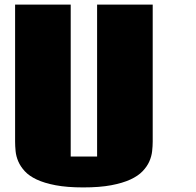

<svg xmlns="http://www.w3.org/2000/svg" viewBox="-20 -799 856 838"><path d="M288.6 -115.7H403.8V-778.8H646.5V-181.2Q646.5 -161.6 644 -139.2Q641.6 -116.7 631.8 -94.5Q622.1 -72.3 602.5 -51.8Q583 -31.2 549.3 -15.6Q515.6 0 465.3 9.5Q415 19 343.3 19Q272.5 19 222.7 9.5Q172.9 0 139.9 -15.6Q106.9 -31.2 88.1 -51.8Q69.3 -72.3 59.8 -94.5Q50.3 -116.7 48.1 -139.2Q45.9 -161.6 45.9 -181.2V-778.8H288.6Z"/></svg>

Font: Coda Caption ExtraBold
Style: Regular
Weight: 800
Designer: vernon adams
Foundry: vernon adams
Version: Version 1.002